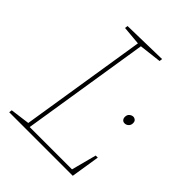

<svg xmlns="http://www.w3.org/2000/svg" viewBox="-197 -802 912 912"><g transform="rotate(45 259.0 -346.0)"><path d="M458 -145H472L449 0H22L24 -15L130 -29L121 -21L224 -670L230 -663L128 -672L130 -687L357 -692L355 -677L236 -663L244 -671L139 -9L134 -19H432L423 -12ZM447 -350Q437 -350 431.5 -356.5Q426 -363 426 -373Q426 -387 435 -394.5Q444 -402 454 -402Q462 -402 468.5 -396.5Q475 -391 475 -379Q475 -366 466.5 -358Q458 -350 447 -350Z"/></g></svg>

Font: Bitter Thin
Style: Italic
Weight: 100
Italic angle: -9°
Designer: Sol Matas, and Bitter project Authors
Foundry: Sol Matas
Version: Version 2.002